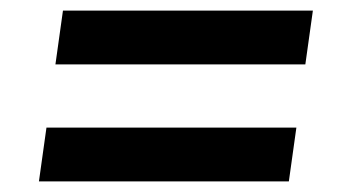

<svg xmlns="http://www.w3.org/2000/svg" viewBox="-20 -531 640 362"><path d="M98.7 -511H569.9L555.7 -409.6H84.5ZM67.6 -290.4H538.8L524.6 -189H53.4Z"/></svg>

Font: Pathway Extreme 8pt Thin
Style: Italic
Weight: 100
Italic angle: -8°
Designer: Eduardo Rodriguez Tunni
Foundry: Eduardo Rodriguez Tunni
Version: Version 1.000